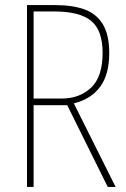

<svg xmlns="http://www.w3.org/2000/svg" viewBox="-20 -734 496 754"><path d="M197 -714Q265 -714 312 -697Q359 -680 384 -638.5Q409 -597 409 -525Q409 -442 373.5 -393.5Q338 -345 270 -328L434 0H403L244 -321H112V0H86V-714ZM193 -689H112V-347H221Q293 -347 338 -390Q383 -433 383 -526Q383 -615 338 -652Q293 -689 193 -689Z"/></svg>

Font: Noto Sans Myanmar Condensed Thin
Style: Regular
Weight: 100
Width: 3
Designer: Monotype Design Team
Foundry: Monotype Imaging Inc.
Version: Version 2.107; ttfautohint (v1.8.4.7-5d5b)